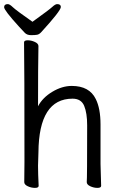

<svg xmlns="http://www.w3.org/2000/svg" viewBox="-38 -903 558 934"><path d="M150 1Q150 11 132 11Q114 11 97 3Q80 -5 80 -17L81 -115Q81 -590 79 -697Q79 -707 97 -707Q114 -707 131.5 -699Q149 -691 149 -679Q147 -580 147 -386Q169 -428 216.5 -456.5Q264 -485 311 -485Q397 -485 428 -421Q451 -375 451 -297V-105L454 1Q454 11 436 11Q418 11 401 3Q384 -5 384 -17Q386 -34 386 -293Q386 -353 371.5 -388Q357 -423 315 -423Q151 -423 149 -162L147 -97Q147 -59 150 1ZM163 -747Q153 -736 143 -734Q133 -732 113 -732Q93 -732 82 -744Q71 -756 54 -774Q-18 -853 -18 -868Q-18 -883 0 -883Q9 -883 24.5 -868Q40 -853 120 -797Q202 -856 216.5 -869.5Q231 -883 240 -883Q258 -883 258 -869Q258 -851 163 -747Z"/></svg>

Font: LXGW WenKai Mono Lite
Style: Regular
Weight: 400
Monospace: yes
Designer: LXGW / Fontworks Inc.
Foundry: LXGW / Fontworks Inc.
Version: Version 1.520; June 14, 2025